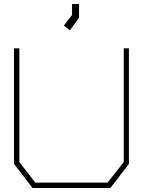

<svg xmlns="http://www.w3.org/2000/svg" viewBox="-20 -942 716 962"><path d="M533 0H143L50 -121V-700H77V-130L157 -27H519L600 -130V-700H626V-121ZM300 -814 341 -867V-922H376V-853L330 -790Z"/></svg>

Font: Turret Road ExtraLight
Style: Regular
Weight: 275
Designer: Noponies
Foundry: Noponies
Version: Version 1.001; ttfautohint (v1.8)